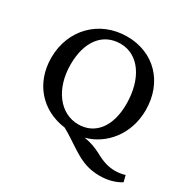

<svg xmlns="http://www.w3.org/2000/svg" viewBox="-185 -886 1230 1231"><g transform="rotate(30 430.0 -270.0)"><path d="M707 161C764 161 819 146 860 120L848 73C824 80 799 84 775 84C727 84 681 70 630 41C589 19 549 5 501 -3C639 -39 752 -171 752 -351C752 -558 613 -701 414 -701C209 -701 59 -548 59 -341C59 -153 179 -18 357 5C403 29 461 71 502 96C570 139 626 161 707 161ZM188 -365C188 -535 269 -640 400 -640C534 -640 625 -511 625 -322C625 -158 547 -56 422 -56C287 -56 188 -184 188 -365Z"/></g></svg>

Font: TPK Tissa Web Medium
Style: Regular
Weight: 500
Designer: Jacques Le Bailly, Suppakit Chalermlarp | Katatrad Co.,Ltd.
Foundry: Jacques Le Bailly, Cadson Demak Co.,Ltd.
Version: Version 5.000;Glyphs 3.1.2 (3151)